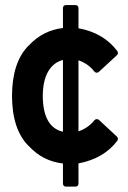

<svg xmlns="http://www.w3.org/2000/svg" viewBox="-20 -626 497 743"><path d="M223.6 -394Q186.5 -384.3 166.3 -349.1Q146 -314 145.5 -254.4Q146.5 -133.8 223.6 -116.2ZM235.4 96.2Q230 96.2 226.8 93Q223.6 89.8 223.6 84.5V6.8Q184.1 2 151.4 -14.6Q118.7 -31.2 90.8 -61.5V-61Q59.1 -92.8 43 -140.6Q26.9 -188.5 26.4 -254.4Q26.9 -385.7 90.8 -449.7V-449.2Q118.7 -479.5 151.9 -496.3Q185.1 -513.2 223.6 -517.6V-594.7Q223.6 -600.1 226.8 -603.3Q230 -606.4 235.4 -606.4H272Q277.3 -606.4 280.5 -603.3Q283.7 -600.1 283.7 -594.7V-516.6Q380.9 -499 434.1 -428.2Q436.5 -424.3 436.3 -419.9Q436 -415.5 432.6 -412.6L362.8 -348.1Q358.9 -344.2 353.8 -344.7Q348.6 -345.2 345.2 -349.1Q334 -363.8 318.4 -375Q302.7 -386.2 283.7 -392.6V-117.7Q302.2 -124 318.1 -135Q334 -146 345.2 -160.6Q348.6 -164.6 353.8 -165Q358.9 -165.5 362.8 -162.1L432.6 -97.2Q436 -94.2 436.3 -89.8Q436.5 -85.4 434.1 -81.5Q381.8 -12.2 283.7 6.3V84.5Q283.7 89.8 280.5 93Q277.3 96.2 272 96.2Z"/></svg>

Font: Alte DIN 1451 Mittelschrift
Style: Bold
Weight: 700
Designer: Peter Wiegel
Foundry: Peter Wiegel
Version: Version 1.003